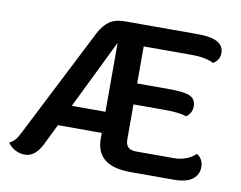

<svg xmlns="http://www.w3.org/2000/svg" viewBox="-79 -836 1189 949"><g transform="rotate(10 515.5 -361.5)"><path d="M457 -272V-618L288 -272ZM642 -105H829Q895 -105 939 -146Q971 -124 971 -85Q971 -46 940.5 -23Q910 0 849 0H629Q457 0 457 -138V-166H237L187 -64Q153 6 101 6Q74 6 50.5 -7Q27 -20 15 -40Q31 -47 43 -60.5Q55 -74 69 -103L345 -645Q368 -689 397.5 -709Q427 -729 477 -729H841Q971 -729 971 -658Q971 -622 939 -602Q898 -623 829 -623H587V-437H753Q824 -437 853 -423.5Q882 -410 882 -374.5Q882 -339 853 -319Q821 -332 743 -332H587V-157Q587 -130 600 -117.5Q613 -105 642 -105Z"/></g></svg>

Font: Laila SemiBold
Style: Regular
Weight: 600
Designer: Hitesh Malaviya
Foundry: Indian Type Foundry
Version: Version 1.302;PS 1.0;hotconv 1.0.78;makeotf.lib2.5.61930; tt